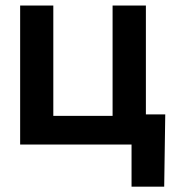

<svg xmlns="http://www.w3.org/2000/svg" viewBox="-20 -536 653 712"><path d="M54.7 0V-515.6H177.7V-106.4H397.5V-515.6H521V0ZM467.8 156.2V0H427.7V-111.8H592.8L588.9 156.2Z"/></svg>

Font: Inter Display SemiBold
Style: Regular
Weight: 600
Designer: Rasmus Andersson
Foundry: rsms
Version: Version 4.001;git-9221beed3